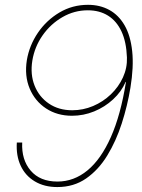

<svg xmlns="http://www.w3.org/2000/svg" viewBox="-20 -756 580 785"><path d="M214.4 8.8Q161.1 8.8 122.3 -14.4Q83.5 -37.6 64.5 -78.6Q45.4 -119.6 48.8 -173.3H70.8Q67.4 -103 105.5 -58.3Q143.6 -13.7 214.8 -13.7Q282.2 -13.7 337.6 -59.3Q393.1 -105 433.3 -195.6Q473.6 -286.1 495.1 -421.4L493.2 -420.4Q476.6 -381.3 442.6 -349.9Q408.7 -318.4 365 -300.5Q321.3 -282.7 274.4 -282.7Q213.9 -282.7 168.5 -312.5Q123 -342.3 101.3 -394Q79.6 -445.8 89.8 -510.3Q100.1 -570.8 135 -622.1Q169.9 -673.3 222.9 -704.8Q275.9 -736.3 339.8 -736.3Q388.7 -736.3 427 -715.3Q465.3 -694.3 489.5 -652.3Q513.7 -610.4 520.5 -546.4Q527.3 -482.4 513.2 -397Q501 -323.2 477.8 -251.2Q454.6 -179.2 418.7 -120.4Q382.8 -61.5 332.3 -26.4Q281.7 8.8 214.4 8.8ZM275.4 -305.2Q319.8 -305.2 360.6 -322.5Q401.4 -339.8 433.1 -370.1Q464.8 -400.4 482.7 -439.5Q500.5 -478.5 499 -521Q496.6 -585 476.6 -627.7Q456.5 -670.4 421.6 -692.1Q386.7 -713.9 338.9 -713.9Q283.7 -713.9 235.4 -686Q187 -658.2 154.3 -611.6Q121.6 -564.9 112.3 -508.8Q103 -451.7 121.6 -405.5Q140.1 -359.4 180.2 -332.3Q220.2 -305.2 275.4 -305.2Z"/></svg>

Font: Inter 24pt Thin
Style: Italic
Weight: 250
Italic angle: -9.3988°
Version: Version 4.001;git-66647c0bb